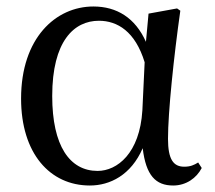

<svg xmlns="http://www.w3.org/2000/svg" viewBox="-20 -557 662 592"><path d="M257 15C319 15 384 -17 420 -100C430 -16 460 15 514 15C554 15 586 -8 602 -39L591 -56C578 -48 567 -43 548 -43C515 -43 498 -65 498 -129C498 -211 516 -383 536 -524L526 -531L438 -515L430 -428C397 -502 340 -537 268 -537C152 -537 45 -440 45 -253C45 -84 134 15 257 15ZM426 -365 419 -217C411 -84 341 -30 281 -30C195 -30 141 -107 141 -261C141 -430 208 -493 285 -493C342 -493 397 -460 426 -365Z"/></svg>

Font: Noto Serif HK Medium
Style: Regular
Weight: 500
Designer: Ryoko NISHIZUKA 西塚涼子 (kana & ideographs); Frank Grießhammer (Latin, Greek & Cyrillic); Wenlong ZHANG 张文龙 (bopomofo); San
Foundry: Adobe
Version: Version 2.001;hotconv 1.1.0;makeotfexe 2.6.0